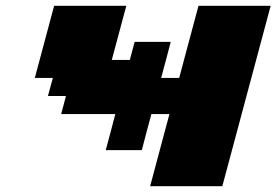

<svg xmlns="http://www.w3.org/2000/svg" viewBox="-20 -645 957 665"><path d="M500 0H750Q777.8 -104 833.7 -312.3Q889.6 -520.5 917.5 -625H667.5Q656.2 -583.5 634 -500Q611.8 -416.5 600.6 -375H538.1Q543.9 -395.5 554.9 -437.3Q565.9 -479 571.3 -500H446.3L429.7 -437.5H367.2L417.5 -625H167.5Q156.2 -583.5 134 -500Q111.8 -416.5 100.6 -375H163.1L146 -312.5H208.5L191.9 -250H379.4Q374 -229 363 -187.3Q352.1 -145.5 346.2 -125H471.2Q476.6 -145.5 487.5 -187.3Q498.5 -229 504.4 -250H566.9Q555.7 -208.5 533.4 -125.2Q511.2 -42 500 0Z"/></svg>

Font: Faithful 32x
Style: BoldOblique
Weight: 400
Foundry: Faithful Resource Pack
Version: Version 1.0; January 27, 2023